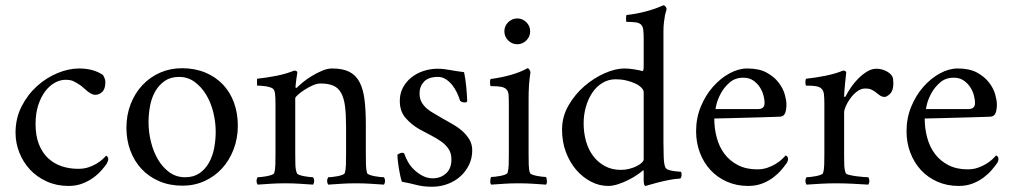

<svg xmlns="http://www.w3.org/2000/svg" viewBox="-20 -698 3845 729"><path d="M380 -386Q380 -360 368 -349Q356 -338 342 -338Q334 -338 326.5 -342Q319 -346 311.5 -352Q304 -358 297 -364.5Q290 -371 284 -375Q267 -386 257 -390.5Q247 -395 228 -395Q208 -395 187.5 -383.5Q167 -372 151 -350.5Q135 -329 125 -298Q115 -267 115 -227Q115 -183 127.5 -151Q140 -119 162 -98Q184 -77 213.5 -67Q243 -57 277 -57Q298 -57 315 -62.5Q332 -68 345.5 -76Q359 -84 368.5 -92.5Q378 -101 383 -107Q384 -107 387.5 -103.5Q391 -100 391 -94Q391 -90 389 -85Q387 -80 385 -76Q378 -66 365.5 -51.5Q353 -37 334.5 -23.5Q316 -10 292.5 -1Q269 8 240 8Q195 8 157.5 -9Q120 -26 94 -54Q68 -82 53.5 -118.5Q39 -155 39 -194Q39 -249 62 -294Q85 -339 120.5 -371Q156 -403 198.5 -420.5Q241 -438 280 -438Q334 -438 370 -414Q373 -411 376.5 -402.5Q380 -394 380 -386Z M660 -406Q628 -406 606 -391Q584 -376 570 -352Q556 -328 550 -297Q544 -266 544 -233Q544 -197 553 -160Q562 -123 579.5 -93Q597 -63 623 -44Q649 -25 683 -25Q715 -25 737 -40Q759 -55 773 -79.5Q787 -104 793 -135Q799 -166 799 -198Q799 -234 790 -271Q781 -308 763 -338Q745 -368 719 -387Q693 -406 660 -406ZM671 -439Q720 -439 759.5 -422.5Q799 -406 826.5 -377Q854 -348 868.5 -308Q883 -268 883 -221Q883 -173 867 -131Q851 -89 823 -58.5Q795 -28 756.5 -10.5Q718 7 673 7Q624 7 584.5 -10Q545 -27 517.5 -56.5Q490 -86 475 -126Q460 -166 460 -213Q460 -261 476 -302.5Q492 -344 520.5 -374.5Q549 -405 587.5 -422Q626 -439 671 -439Z M1241 -438Q1281 -438 1306 -425.5Q1331 -413 1345 -386.5Q1359 -360 1364 -320Q1369 -280 1369 -226V-115Q1369 -92 1369.5 -73Q1370 -54 1374 -41Q1375 -37 1383.5 -34Q1392 -31 1402.5 -29Q1413 -27 1423 -26Q1433 -25 1438 -25Q1446 -11 1438 3Q1407 1 1383.5 -0.5Q1360 -2 1331 -2Q1302 -2 1279.5 -0.5Q1257 1 1226 3Q1218 -11 1226 -25Q1231 -25 1241 -26Q1251 -27 1261.5 -29Q1272 -31 1280 -34Q1288 -37 1289 -41Q1293 -54 1293.5 -73.5Q1294 -93 1294 -116V-216Q1294 -263 1290 -294.5Q1286 -326 1275 -345.5Q1264 -365 1245 -373Q1226 -381 1197 -381Q1183 -381 1166.5 -373.5Q1150 -366 1135.5 -356.5Q1121 -347 1111 -338Q1101 -329 1101 -325V-116Q1101 -93 1101.5 -73.5Q1102 -54 1107 -41Q1108 -37 1116 -34Q1124 -31 1134.5 -29Q1145 -27 1155 -26Q1165 -25 1169 -25Q1177 -11 1169 3Q1138 1 1115 -0.5Q1092 -2 1063 -2Q1034 -2 1011 -0.5Q988 1 958 3Q950 -11 958 -25Q963 -25 972.5 -26Q982 -27 992.5 -29Q1003 -31 1011.5 -34Q1020 -37 1021 -41Q1025 -54 1025.5 -73.5Q1026 -93 1026 -116V-299Q1026 -309 1025.5 -327.5Q1025 -346 1021 -355Q1018 -362 1008.5 -365.5Q999 -369 988.5 -370.5Q978 -372 968.5 -372.5Q959 -373 956 -373V-399Q994 -403 1031 -410.5Q1068 -418 1097 -430Q1102 -430 1105.5 -428Q1109 -426 1109 -424Q1109 -421 1107.5 -413Q1106 -405 1105 -396Q1104 -387 1103 -379Q1102 -371 1102 -368Q1102 -364 1105 -364Q1106 -364 1108 -366Q1116 -374 1130.5 -386Q1145 -398 1164 -409.5Q1183 -421 1203 -429.5Q1223 -438 1241 -438Z M1641 -437Q1655 -437 1666.5 -435.5Q1678 -434 1689.5 -432Q1701 -430 1713.5 -428Q1726 -426 1742 -424Q1747 -401 1750 -371Q1753 -341 1754 -315Q1754 -309 1744 -309Q1735 -309 1727 -315Q1723 -329 1715.5 -345Q1708 -361 1697.5 -374.5Q1687 -388 1673 -397Q1659 -406 1643 -406Q1607 -406 1590 -388Q1573 -370 1573 -344Q1573 -324 1580.5 -310.5Q1588 -297 1600 -286.5Q1612 -276 1627.5 -267.5Q1643 -259 1659 -249Q1676 -239 1696 -228Q1716 -217 1733 -202.5Q1750 -188 1761.5 -169.5Q1773 -151 1773 -127Q1773 -97 1760.5 -71.5Q1748 -46 1727 -27.5Q1706 -9 1678.5 1Q1651 11 1621 11Q1587 11 1562.5 4.5Q1538 -2 1506 -8Q1503 -16 1500 -29.5Q1497 -43 1494.5 -58Q1492 -73 1490.5 -87.5Q1489 -102 1489 -111Q1492 -113 1497.5 -115.5Q1503 -118 1507 -118Q1512 -118 1515 -115Q1520 -99 1529.5 -82.5Q1539 -66 1553.5 -52.5Q1568 -39 1585.5 -30Q1603 -21 1623 -21Q1653 -21 1673.5 -39.5Q1694 -58 1694 -93Q1694 -116 1683.5 -132Q1673 -148 1655.5 -160.5Q1638 -173 1616.5 -184Q1595 -195 1573 -207Q1543 -224 1520.5 -249.5Q1498 -275 1498 -315Q1498 -343 1510 -365.5Q1522 -388 1542 -404Q1562 -420 1588 -428.5Q1614 -437 1641 -437Z M1895 -579Q1895 -599 1909.5 -613.5Q1924 -628 1944 -628Q1964 -628 1978.5 -613.5Q1993 -599 1993 -579Q1993 -559 1978.5 -544.5Q1964 -530 1944 -530Q1924 -530 1909.5 -544.5Q1895 -559 1895 -579ZM1987 -115Q1987 -92 1987.5 -73Q1988 -54 1992 -42Q1993 -38 2001 -35Q2009 -32 2019 -30Q2029 -28 2039 -27Q2049 -26 2053 -26Q2056 -22 2056.5 -11.5Q2057 -1 2053 3Q2023 1 2000.5 -0.5Q1978 -2 1949 -2Q1920 -2 1897.5 -0.5Q1875 1 1845 3Q1841 -1 1841.5 -11.5Q1842 -22 1845 -26Q1850 -26 1859.5 -27Q1869 -28 1879.5 -30Q1890 -32 1898 -35Q1906 -38 1907 -42Q1911 -54 1911.5 -73Q1912 -92 1912 -115V-301Q1912 -324 1911 -337.5Q1910 -351 1903 -358.5Q1896 -366 1882.5 -368.5Q1869 -371 1843 -371Q1841 -373 1840.5 -383.5Q1840 -394 1843 -398Q1881 -403 1917.5 -413Q1954 -423 1983 -439Q1987 -439 1990.5 -433Q1994 -427 1994 -423Q1990 -397 1988.5 -373.5Q1987 -350 1987 -324Z M2318 -397Q2290 -397 2267 -383Q2244 -369 2228.5 -345.5Q2213 -322 2204.5 -292Q2196 -262 2196 -230Q2196 -194 2205 -162Q2214 -130 2232 -106Q2250 -82 2276.5 -67.5Q2303 -53 2337 -53Q2354 -53 2369.5 -57Q2385 -61 2397 -67Q2409 -73 2416.5 -80Q2424 -87 2424 -93V-348Q2424 -356 2415.5 -365Q2407 -374 2392 -381Q2377 -388 2358 -392.5Q2339 -397 2318 -397ZM2351 -438Q2367 -438 2389 -434.5Q2411 -431 2419 -428Q2424 -428 2424 -447V-550Q2424 -571 2422.5 -584Q2421 -597 2414.5 -604Q2408 -611 2394.5 -613Q2381 -615 2358 -615Q2358 -615 2357.5 -619Q2357 -623 2357 -627.5Q2357 -632 2357.5 -636.5Q2358 -641 2359 -641Q2396 -645 2432 -654.5Q2468 -664 2499 -678Q2503 -678 2507 -673Q2511 -668 2511 -663Q2508 -654 2505 -641Q2503 -630 2501 -614Q2499 -598 2499 -578V-159Q2499 -130 2500 -102Q2501 -74 2506 -63Q2509 -56 2518.5 -53Q2528 -50 2538 -48.5Q2548 -47 2556 -46.5Q2564 -46 2565 -46Q2567 -45 2567.5 -40.5Q2568 -36 2568 -34Q2568 -32 2566.5 -26Q2565 -20 2561 -20Q2542 -19 2519.5 -14.5Q2497 -10 2477.5 -5Q2458 0 2445 4Q2432 8 2432 8Q2427 8 2425.5 1Q2424 -6 2424 -11V-45Q2424 -54 2421 -51Q2415 -45 2400.5 -35Q2386 -25 2367.5 -15.5Q2349 -6 2328 1Q2307 8 2289 8Q2255 8 2223.5 -8.5Q2192 -25 2167.5 -53.5Q2143 -82 2128.5 -121Q2114 -160 2114 -206Q2114 -255 2138.5 -297.5Q2163 -340 2199 -371Q2235 -402 2276 -420Q2317 -438 2351 -438Z M2802 -403Q2771 -403 2750 -384.5Q2729 -366 2717 -343.5Q2705 -321 2700.5 -302.5Q2696 -284 2697 -284H2860Q2869 -284 2876 -289Q2883 -294 2883 -308Q2883 -319 2879 -335Q2875 -351 2865.5 -366Q2856 -381 2840.5 -392Q2825 -403 2802 -403ZM2817 -438Q2862 -438 2890.5 -422.5Q2919 -407 2936 -385Q2953 -363 2959.5 -340Q2966 -317 2966 -302Q2966 -281 2961 -268.5Q2956 -256 2942 -255Q2935 -255 2914 -254Q2893 -253 2866.5 -252.5Q2840 -252 2810.5 -251Q2781 -250 2755.5 -249.5Q2730 -249 2712.5 -248.5Q2695 -248 2692 -248Q2692 -210 2701.5 -175Q2711 -140 2731 -113.5Q2751 -87 2782 -71Q2813 -55 2855 -55Q2876 -55 2893.5 -61Q2911 -67 2925 -75.5Q2939 -84 2948.5 -93Q2958 -102 2963 -108Q2964 -108 2968 -104.5Q2972 -101 2972 -94Q2972 -85 2965 -76Q2958 -66 2945.5 -51.5Q2933 -37 2915 -23.5Q2897 -10 2873.5 -1Q2850 8 2821 8Q2777 8 2740.5 -8Q2704 -24 2678 -52Q2652 -80 2637.5 -118Q2623 -156 2623 -200Q2623 -250 2641 -293.5Q2659 -337 2687.5 -369Q2716 -401 2750 -419.5Q2784 -438 2817 -438Z M3307 -437Q3327 -437 3344 -428.5Q3361 -420 3368 -408Q3370 -403 3371 -396.5Q3372 -390 3372 -382Q3372 -354 3359.5 -342Q3347 -330 3339 -330Q3328 -330 3319 -337Q3310 -344 3302 -350Q3295 -355 3287 -358.5Q3279 -362 3265 -362Q3249 -362 3234.5 -351Q3220 -340 3209 -325Q3198 -310 3191.5 -295Q3185 -280 3185 -271V-116Q3185 -93 3185.5 -73.5Q3186 -54 3191 -41Q3192 -37 3204 -34Q3216 -31 3230.5 -29Q3245 -27 3258.5 -26Q3272 -25 3277 -25Q3285 -11 3277 3Q3246 1 3214.5 -0.5Q3183 -2 3154 -2Q3125 -2 3098.5 -0.5Q3072 1 3042 3Q3034 -11 3042 -25Q3047 -25 3056.5 -26Q3066 -27 3076.5 -29Q3087 -31 3095.5 -34Q3104 -37 3105 -41Q3109 -54 3109.5 -73.5Q3110 -93 3110 -116V-303Q3110 -326 3108.5 -339.5Q3107 -353 3100 -360.5Q3093 -368 3079 -370.5Q3065 -373 3040 -373Q3036 -386 3040 -399Q3078 -403 3115 -410.5Q3152 -418 3181 -430Q3186 -430 3189.5 -428Q3193 -426 3193 -424Q3193 -421 3191.5 -408Q3190 -395 3188.5 -380Q3187 -365 3186 -351Q3185 -337 3185 -333Q3185 -330 3187 -330Q3189 -330 3190 -331Q3198 -347 3210.5 -365.5Q3223 -384 3239 -400Q3255 -416 3272.5 -426.5Q3290 -437 3307 -437Z M3601 -403Q3570 -403 3549 -384.5Q3528 -366 3516 -343.5Q3504 -321 3499.5 -302.5Q3495 -284 3496 -284H3659Q3668 -284 3675 -289Q3682 -294 3682 -308Q3682 -319 3678 -335Q3674 -351 3664.5 -366Q3655 -381 3639.5 -392Q3624 -403 3601 -403ZM3616 -438Q3661 -438 3689.5 -422.5Q3718 -407 3735 -385Q3752 -363 3758.5 -340Q3765 -317 3765 -302Q3765 -281 3760 -268.5Q3755 -256 3741 -255Q3734 -255 3713 -254Q3692 -253 3665.5 -252.5Q3639 -252 3609.5 -251Q3580 -250 3554.5 -249.5Q3529 -249 3511.5 -248.5Q3494 -248 3491 -248Q3491 -210 3500.5 -175Q3510 -140 3530 -113.5Q3550 -87 3581 -71Q3612 -55 3654 -55Q3675 -55 3692.5 -61Q3710 -67 3724 -75.5Q3738 -84 3747.5 -93Q3757 -102 3762 -108Q3763 -108 3767 -104.5Q3771 -101 3771 -94Q3771 -85 3764 -76Q3757 -66 3744.5 -51.5Q3732 -37 3714 -23.5Q3696 -10 3672.5 -1Q3649 8 3620 8Q3576 8 3539.5 -8Q3503 -24 3477 -52Q3451 -80 3436.5 -118Q3422 -156 3422 -200Q3422 -250 3440 -293.5Q3458 -337 3486.5 -369Q3515 -401 3549 -419.5Q3583 -438 3616 -438Z"/></svg>

Font: Vermiglione
Style: Regular
Weight: 400
Version: Version 1.000